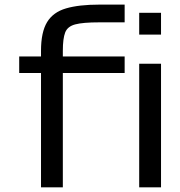

<svg xmlns="http://www.w3.org/2000/svg" viewBox="-20 -805 774 825"><path d="M156.2 0V-491.2H62.5V-562.5H156.2V-586.9Q156.2 -667 182.4 -710Q208.5 -752.9 263.9 -769Q319.3 -785.2 406.7 -785.2H515.6V-709H406.2Q336.4 -709 303.2 -700.2Q270 -691.4 260 -665.3Q250 -639.2 250 -586.9V-562.5H515.6V-491.2H250V0ZM578.1 0V-531.2H671.9V0ZM578.1 -656.2V-750H671.9V-656.2Z"/></svg>

Font: Michroma
Style: Regular
Weight: 400
Designer: Vernon Adams
Foundry: Vernon Adams
Version: Version 1.100; ttfautohint (v1.8.4.7-5d5b);gftools[0.9.29]